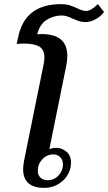

<svg xmlns="http://www.w3.org/2000/svg" viewBox="-20 -900 524 930"><path d="M92 -81Q92 -97 97 -124L191 -587Q195 -604 195 -622Q195 -659 171 -674Q147 -689 95 -689Q81 -689 61 -687L68 -720Q100 -880 276 -880Q299 -880 315.5 -875Q332 -870 354 -860Q380 -847 395 -847Q408 -847 421 -854Q434 -861 454 -880L484 -842Q468 -820 442.5 -806.5Q417 -793 394 -793Q377 -793 363.5 -797.5Q350 -802 332 -810Q302 -825 279 -825Q240 -825 206.5 -804Q173 -783 160 -734Q167 -735 181 -735Q306 -735 306 -630Q306 -605 301 -582L219 -177Q233 -184 253 -184Q279 -184 301.5 -165.5Q324 -147 324 -111Q324 -106 322 -90Q312 -45 276 -17.5Q240 10 195 10Q92 10 92 -81ZM284 -90Q285 -95 285 -104Q285 -125 272 -138.5Q259 -152 238 -152Q207 -152 185 -128.5Q163 -105 163 -73Q163 -52 176 -39.5Q189 -27 212 -27Q239 -27 258.5 -45Q278 -63 284 -90Z"/></svg>

Font: Taviraj Medium
Style: Italic
Weight: 500
Italic angle: -12°
Designer: Katatrad Team
Foundry: CadsonDemak
Version: Version 1.001